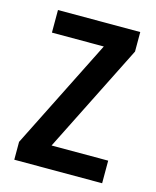

<svg xmlns="http://www.w3.org/2000/svg" viewBox="-88 -603 542 665"><g transform="rotate(15 183.0 -270.0)"><path d="M341 0H26V-64L224 -459H38V-540H333V-470L138 -81H341Z"/></g></svg>

Font: Noto Sans Malayalam Condensed Medium
Style: Regular
Weight: 500
Width: 3
Designer: Jelle Bosma - Monotype Design Team
Foundry: Monotype Imaging Inc.
Version: Version 2.104; ttfautohint (v1.8.4.7-5d5b)